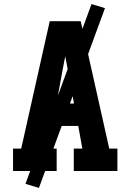

<svg xmlns="http://www.w3.org/2000/svg" viewBox="-20 -839 640 942"><path d="M44 0V-110H84L224 -735H376L516 -110H556V0H342V-110H384L364 -221H236L216 -110H258V0ZM343 -331 314 -490Q310 -508 307 -526.5Q304 -545 300 -563Q296 -545 293 -526.5Q290 -508 286 -490L257 -331ZM171 83 105 63 429 -819 495 -799Z"/></svg>

Font: Iosevka HT Extrabold Extended
Style: Regular
Weight: 800
Width: 7
Monospace: yes
Designer: Belleve Invis
Foundry: Belleve Invis
Version: Version 32.3.0; ttfautohint (v1.8.4)